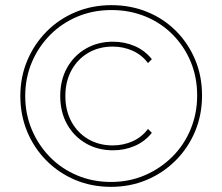

<svg xmlns="http://www.w3.org/2000/svg" viewBox="-20 -723 864 746"><path d="M411 3Q336 3 272 -24Q208 -51 160 -99.5Q112 -148 85.5 -212Q59 -276 59 -350Q59 -424 86 -488Q113 -552 161 -600.5Q209 -649 273.5 -676Q338 -703 413 -703Q488 -703 552.5 -676.5Q617 -650 664.5 -602Q712 -554 738.5 -490.5Q765 -427 765 -352Q765 -277 738 -212.5Q711 -148 662.5 -99.5Q614 -51 550 -24Q486 3 411 3ZM411 -16Q482 -16 542.5 -42Q603 -68 649 -113.5Q695 -159 720.5 -220.5Q746 -282 746 -352Q746 -423 721 -483Q696 -543 651 -588.5Q606 -634 545 -659Q484 -684 413 -684Q342 -684 281 -658.5Q220 -633 174.5 -587Q129 -541 103.5 -480.5Q78 -420 78 -350Q78 -280 103.5 -219.5Q129 -159 174 -113Q219 -67 280 -41.5Q341 -16 411 -16ZM419 -139Q360 -139 313.5 -166Q267 -193 240.5 -240.5Q214 -288 214 -350Q214 -412 240.5 -459.5Q267 -507 313.5 -534Q360 -561 419 -561Q464 -561 503.5 -544Q543 -527 570 -493L555 -478Q531 -510 495 -526Q459 -542 418 -542Q365 -542 323.5 -518Q282 -494 258 -450.5Q234 -407 234 -350Q234 -293 258 -249.5Q282 -206 323.5 -182Q365 -158 418 -158Q459 -158 495 -174Q531 -190 555 -222L570 -207Q543 -173 503.5 -156Q464 -139 419 -139Z"/></svg>

Font: Montserrat Thin Thin
Style: Regular
Weight: 250
Version: Version 9.000